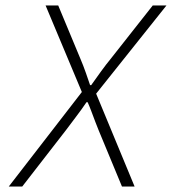

<svg xmlns="http://www.w3.org/2000/svg" viewBox="-20 -679 640 699"><path d="M12 0 278 -344 146 -659H192L274 -462Q283 -441 292.5 -414Q302 -387 308 -369H312Q328 -392 348.5 -420Q369 -448 380 -461L536 -659H586L330 -338L470 0H424L339 -205Q334 -217 327 -235.5Q320 -254 312.5 -274Q305 -294 299 -307H295Q276 -279 256.5 -253.5Q237 -228 220 -205L61 0Z"/></svg>

Font: Source Code Pro ExtraLight Light
Style: Italic
Weight: 300
Italic angle: -11°
Monospace: yes
Version: Version 1.016;hotconv 1.0.116;makeotfexe 2.5.65601